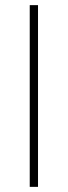

<svg xmlns="http://www.w3.org/2000/svg" viewBox="-20 -727 265 747"><path d="M127.9 0H95.7V-707H127.9Z"/></svg>

Font: Pretendard Thin
Style: Regular
Weight: 100
Designer: Base glyphs from Inter by Rasmus Andersson; Hangeul glyphs from Noto Sans CJK(Source Han Sans) by Jang Soo-young and Kan
Foundry: Kil Hyung-jin
Version: Version 1.309